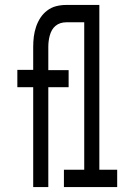

<svg xmlns="http://www.w3.org/2000/svg" viewBox="-20 -755 540 775"><path d="M114 0V-403H50V-473H114V-566Q114 -587 116.5 -607Q119 -627 125.5 -646.5Q132 -666 143 -683Q154 -700 170.5 -712.5Q187 -725 206.5 -730Q226 -735 247 -735H310V-665H247Q235 -665 224 -661.5Q213 -658 204 -650.5Q195 -643 189.5 -633Q184 -623 181 -612Q178 -601 176.5 -589.5Q175 -578 175 -566V-472H257V-403H175V0ZM238 0V-70H320V-665H247V-735H381V-70H453V0Z"/></svg>

Font: Iosevka Term
Style: Regular
Weight: 400
Monospace: yes
Designer: Belleve Invis
Foundry: Belleve Invis
Version: Version 30.0.1